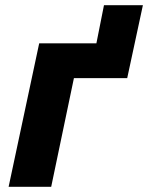

<svg xmlns="http://www.w3.org/2000/svg" viewBox="-20 -715 567 735"><path d="M13 0 130 -549H349L378 -695H527L467 -416H263L176 0Z"/></svg>

Font: Noto Sans Display Extra
Style: Italic
Weight: 800
Italic angle: -12°
Designer: Monotype Design Team
Foundry: Monotype Imaging Inc.
Version: Version 1.900